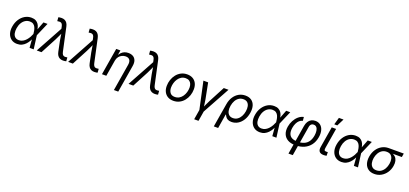

<svg xmlns="http://www.w3.org/2000/svg" viewBox="46 -2089 7727 3627"><g transform="rotate(20 3909.5 -275.5)"><path d="M244.1 11.7Q173.3 11.7 124.5 -24.4Q75.7 -60.5 54.9 -123.8Q34.2 -187 47.9 -268.6Q61.5 -351.6 102.1 -414.6Q142.6 -477.5 202.1 -512.9Q261.7 -548.3 333 -548.3Q386.2 -548.3 420.9 -529.8Q455.6 -511.2 476.1 -481Q496.6 -450.7 505.6 -415.5Q514.6 -380.4 516.6 -347.7H547.9L540 -272L575.7 0H493.2L471.2 -272Q468.8 -301.8 462.4 -336.2Q456.1 -370.6 441.9 -401.1Q427.7 -431.6 400.6 -450.9Q373.5 -470.2 329.6 -470.2Q281.2 -470.2 241 -445.6Q200.7 -420.9 173.3 -375.2Q146 -329.6 135.7 -267.1Q126 -206.1 136 -160.9Q146 -115.7 175.3 -91.1Q204.6 -66.4 251.5 -66.4Q294.4 -66.4 329.8 -86.2Q365.2 -106 392.6 -137Q419.9 -168 439.5 -203.1Q459 -238.3 470.7 -269L575.2 -541H657.2L539.6 -269L522.9 -195.8H495.6Q481 -163.1 459.7 -127Q438.5 -90.8 408.4 -59.3Q378.4 -27.8 338.1 -8.1Q297.9 11.7 244.1 11.7Z M637.2 0 934.6 -543.9 926.8 -582Q919.9 -617.2 907.2 -634.5Q894.5 -651.9 875.2 -656Q856 -660.2 828.1 -654.8L811.5 -653.3L805.7 -729Q814.5 -731.9 831.8 -734.6Q849.1 -737.3 869.6 -737.3Q906.7 -737.3 934.6 -724.1Q962.4 -710.9 981 -683.8Q999.5 -656.7 1008.8 -613.8L1109.9 -146Q1117.7 -110.4 1130.9 -92.8Q1144 -75.2 1163.6 -71.3Q1183.1 -67.4 1209 -72.3L1225.1 -74.2L1231 1Q1222.7 3.9 1205.8 6.8Q1189 9.8 1167.5 9.8Q1130.4 9.8 1102.3 -3.7Q1074.2 -17.1 1055.9 -44.2Q1037.6 -71.3 1028.8 -113.8L986.3 -319.3Q976.1 -368.7 970.5 -415.8Q964.8 -462.9 958.5 -508.3H988.8Q967.3 -462.9 946.8 -415.3Q926.3 -367.7 900.9 -319.3L732.4 0Z M1267.6 0 1564.9 -543.9 1557.1 -582Q1550.3 -617.2 1537.6 -634.5Q1524.9 -651.9 1505.6 -656Q1486.3 -660.2 1458.5 -654.8L1441.9 -653.3L1436 -729Q1444.8 -731.9 1462.2 -734.6Q1479.5 -737.3 1500 -737.3Q1537.1 -737.3 1564.9 -724.1Q1592.8 -710.9 1611.3 -683.8Q1629.9 -656.7 1639.2 -613.8L1740.2 -146Q1748 -110.4 1761.2 -92.8Q1774.4 -75.2 1793.9 -71.3Q1813.5 -67.4 1839.4 -72.3L1855.5 -74.2L1861.3 1Q1853 3.9 1836.2 6.8Q1819.3 9.8 1797.9 9.8Q1760.7 9.8 1732.7 -3.7Q1704.6 -17.1 1686.3 -44.2Q1668 -71.3 1659.2 -113.8L1616.7 -319.3Q1606.4 -368.7 1600.8 -415.8Q1595.2 -462.9 1588.9 -508.3H1619.1Q1597.7 -462.9 1577.1 -415.3Q1556.6 -367.7 1531.2 -319.3L1362.8 0Z M2088.9 -322.8 2035.6 0H1948.2L2038.1 -541H2122.1L2100.6 -409.7H2086.4Q2111.8 -460 2141.6 -490.5Q2171.4 -521 2206.8 -534.7Q2242.2 -548.3 2282.7 -548.3Q2337.4 -548.3 2377 -525.6Q2416.5 -502.9 2434.1 -457.3Q2451.7 -411.6 2439.9 -342.3L2349.6 204.1H2262.2L2351.6 -335Q2362.3 -399.4 2337.9 -434.6Q2313.5 -469.7 2256.8 -469.7Q2218.3 -469.7 2182.9 -452.9Q2147.5 -436 2122.3 -403.6Q2097.2 -371.1 2088.9 -322.8Z M2482.4 0 2779.8 -543.9 2772 -582Q2765.1 -617.2 2752.4 -634.5Q2739.7 -651.9 2720.5 -656Q2701.2 -660.2 2673.3 -654.8L2656.7 -653.3L2650.9 -729Q2659.7 -731.9 2677 -734.6Q2694.3 -737.3 2714.8 -737.3Q2752 -737.3 2779.8 -724.1Q2807.6 -710.9 2826.2 -683.8Q2844.7 -656.7 2854 -613.8L2955.1 -146Q2962.9 -110.4 2976.1 -92.8Q2989.3 -75.2 3008.8 -71.3Q3028.3 -67.4 3054.2 -72.3L3070.3 -74.2L3076.2 1Q3067.9 3.9 3051 6.8Q3034.2 9.8 3012.7 9.8Q2975.6 9.8 2947.5 -3.7Q2919.4 -17.1 2901.1 -44.2Q2882.8 -71.3 2874 -113.8L2831.5 -319.3Q2821.3 -368.7 2815.7 -415.8Q2810.1 -462.9 2803.7 -508.3H2834Q2812.5 -462.9 2792 -415.3Q2771.5 -367.7 2746.1 -319.3L2577.6 0Z M3383.8 11.7Q3318.4 11.7 3271.2 -15.9Q3224.1 -43.5 3198.7 -93.3Q3173.3 -143.1 3173.3 -210Q3173.3 -274.4 3193.6 -335Q3213.9 -395.5 3252 -443.6Q3290 -491.7 3344 -520Q3397.9 -548.3 3465.8 -548.3Q3531.2 -548.3 3578.9 -521Q3626.5 -493.7 3651.9 -443.6Q3677.2 -393.6 3677.2 -326.2Q3677.2 -260.7 3656.7 -200.2Q3636.2 -139.6 3597.7 -91.8Q3559.1 -43.9 3505.1 -16.1Q3451.2 11.7 3383.8 11.7ZM3385.7 -66.4Q3436 -66.4 3474.1 -89.6Q3512.2 -112.8 3537.8 -150.6Q3563.5 -188.5 3576.7 -234.1Q3589.8 -279.8 3589.8 -324.7Q3589.8 -366.7 3576.4 -399.4Q3563 -432.1 3535.2 -451.2Q3507.3 -470.2 3463.4 -470.2Q3414.1 -470.2 3376.2 -447.3Q3338.4 -424.3 3312.5 -386Q3286.6 -347.7 3273.4 -301.8Q3260.3 -255.9 3260.3 -210.4Q3260.3 -148.4 3290.3 -107.4Q3320.3 -66.4 3385.7 -66.4Z M3909.2 9.3 3790.5 -541H3885.7L3948.2 -221.7Q3957.5 -173.3 3962.6 -125.5Q3967.8 -77.6 3974.1 -32.7H3943.8Q3965.3 -77.6 3986.1 -125.5Q4006.8 -173.3 4032.2 -221.7L4200.2 -541H4295.4L3993.7 9.3ZM3876 204.1 3910.2 -3.9H3997.1L3962.9 204.1Z M4270.5 204.1 4349.6 -270Q4363.3 -355 4403.3 -417.2Q4443.4 -479.5 4502.9 -513.9Q4562.5 -548.3 4635.7 -548.3Q4708.5 -548.3 4756.8 -514.9Q4805.2 -481.4 4825 -419.9Q4844.7 -358.4 4831.5 -273.9Q4817.9 -187.5 4778.1 -123.3Q4738.3 -59.1 4680.7 -23.9Q4623 11.2 4555.2 11.2Q4505.9 11.2 4477.3 -4.9Q4448.7 -21 4433.8 -43Q4418.9 -64.9 4410.6 -83.5H4404.8L4357.9 204.1ZM4553.7 -66.4Q4604.5 -66.4 4643.3 -93Q4682.1 -119.6 4707.8 -166Q4733.4 -212.4 4742.7 -271Q4752 -328.6 4742.4 -373.5Q4732.9 -418.5 4703.4 -444.3Q4673.8 -470.2 4623 -470.2Q4573.7 -470.2 4534.7 -445.3Q4495.6 -420.4 4470.2 -375.7Q4444.8 -331.1 4434.6 -271Q4424.3 -210.4 4434.8 -164.3Q4445.3 -118.2 4475.3 -92.3Q4505.4 -66.4 4553.7 -66.4Z M5123.5 11.7Q5052.7 11.7 5003.9 -24.4Q4955.1 -60.5 4934.3 -123.8Q4913.6 -187 4927.2 -268.6Q4940.9 -351.6 4981.4 -414.6Q5022 -477.5 5081.5 -512.9Q5141.1 -548.3 5212.4 -548.3Q5265.6 -548.3 5300.3 -529.8Q5335 -511.2 5355.5 -481Q5376 -450.7 5385 -415.5Q5394 -380.4 5396 -347.7H5427.2L5419.4 -272L5455.1 0H5372.6L5350.6 -272Q5348.1 -301.8 5341.8 -336.2Q5335.4 -370.6 5321.3 -401.1Q5307.1 -431.6 5280 -450.9Q5252.9 -470.2 5209 -470.2Q5160.6 -470.2 5120.4 -445.6Q5080.1 -420.9 5052.7 -375.2Q5025.4 -329.6 5015.1 -267.1Q5005.4 -206.1 5015.4 -160.9Q5025.4 -115.7 5054.7 -91.1Q5084 -66.4 5130.9 -66.4Q5173.8 -66.4 5209.2 -86.2Q5244.6 -106 5272 -137Q5299.3 -168 5318.8 -203.1Q5338.4 -238.3 5350.1 -269L5454.6 -541H5536.6L5418.9 -269L5402.3 -195.8H5375Q5360.4 -163.1 5339.1 -127Q5317.9 -90.8 5287.8 -59.3Q5257.8 -27.8 5217.5 -8.1Q5177.2 11.7 5123.5 11.7Z M5771.5 204.1 5868.7 -385.3Q5877.4 -438.5 5900.4 -475.3Q5923.3 -512.2 5958.7 -531.5Q5994.1 -550.8 6040 -550.8Q6101.6 -550.8 6143.3 -516.8Q6185.1 -482.9 6201.7 -422.4Q6218.3 -361.8 6205.1 -282.2Q6189 -187.5 6139.6 -121.8Q6090.3 -56.2 6014.9 -22.2Q5939.5 11.7 5845.2 11.7H5834Q5743.2 11.7 5682.6 -23.2Q5622.1 -58.1 5596.7 -121.6Q5571.3 -185.1 5585.4 -271Q5596.7 -336.9 5627.4 -394.5Q5658.2 -452.1 5704.6 -492.7Q5751 -533.2 5808.6 -545.4L5815.4 -470.2Q5778.8 -462.9 5750 -437Q5721.2 -411.1 5701.9 -370.8Q5682.6 -330.6 5673.8 -279.3Q5662.1 -207 5678.7 -159.9Q5695.3 -112.8 5738.3 -89.6Q5781.2 -66.4 5847.2 -66.4H5858.4Q5930.7 -66.4 5984.4 -89.4Q6038.1 -112.3 6071.8 -160.4Q6105.5 -208.5 6118.2 -283.2Q6127 -337.9 6120.6 -380.6Q6114.3 -423.3 6092.8 -448Q6071.3 -472.7 6034.2 -472.7Q6013.7 -472.7 5998 -464.4Q5982.4 -456.1 5972.4 -439.7Q5962.4 -423.3 5958.5 -399.4L5858.4 204.1Z M6404.8 3.4Q6341.3 3.4 6316.2 -28.3Q6291 -60.1 6300.8 -120.1L6370.6 -541H6458L6391.6 -140.1Q6385.3 -103.5 6392.1 -88.9Q6398.9 -74.2 6427.2 -74.2Q6439.5 -74.2 6446.8 -75Q6454.1 -75.7 6460.4 -77.1L6462.9 -3.4Q6452.6 -1 6437.3 1.2Q6421.9 3.4 6404.8 3.4ZM6395.5 -611.3 6436.5 -755.4H6529.3L6456.5 -611.3Z M6763.2 11.7Q6692.4 11.7 6643.6 -24.4Q6594.7 -60.5 6574 -123.8Q6553.2 -187 6566.9 -268.6Q6580.6 -351.6 6621.1 -414.6Q6661.6 -477.5 6721.2 -512.9Q6780.8 -548.3 6852.1 -548.3Q6905.3 -548.3 6939.9 -529.8Q6974.6 -511.2 6995.1 -481Q7015.6 -450.7 7024.7 -415.5Q7033.7 -380.4 7035.6 -347.7H7066.9L7059.1 -272L7094.7 0H7012.2L6990.2 -272Q6987.8 -301.8 6981.4 -336.2Q6975.1 -370.6 6960.9 -401.1Q6946.8 -431.6 6919.7 -450.9Q6892.6 -470.2 6848.6 -470.2Q6800.3 -470.2 6760 -445.6Q6719.7 -420.9 6692.4 -375.2Q6665 -329.6 6654.8 -267.1Q6645 -206.1 6655 -160.9Q6665 -115.7 6694.3 -91.1Q6723.6 -66.4 6770.5 -66.4Q6813.5 -66.4 6848.9 -86.2Q6884.3 -106 6911.6 -137Q6939 -168 6958.5 -203.1Q6978 -238.3 6989.7 -269L7094.2 -541H7176.3L7058.6 -269L7042 -195.8H7014.6Q7000 -163.1 6978.8 -127Q6957.5 -90.8 6927.5 -59.3Q6897.5 -27.8 6857.2 -8.1Q6816.9 11.7 6763.2 11.7Z M7425.3 11.7Q7351.1 11.7 7301.3 -23.4Q7251.5 -58.6 7231.2 -121.3Q7210.9 -184.1 7224.1 -266.6Q7238.3 -349.6 7279.5 -411.1Q7320.8 -472.7 7381.8 -506.8Q7442.9 -541 7516.6 -541H7818.8L7806.6 -466.8H7576.2L7504.9 -462.9Q7451.2 -462.9 7411.4 -436.5Q7371.6 -410.2 7346.7 -365.7Q7321.8 -321.3 7312.5 -267.1Q7303.7 -213.4 7313.2 -167.5Q7322.8 -121.6 7353.3 -94Q7383.8 -66.4 7437.5 -66.4Q7491.7 -66.4 7531.7 -93.8Q7571.8 -121.1 7596.9 -166.7Q7622.1 -212.4 7630.9 -267.1Q7640.1 -322.3 7630.1 -366.5Q7620.1 -410.6 7589.4 -436.8Q7558.6 -462.9 7504.9 -462.9L7508.3 -488.3Q7562.5 -488.3 7605.7 -474.1Q7648.9 -460 7677.2 -431.2Q7705.6 -402.3 7716.3 -358.4Q7727.1 -314.5 7717.3 -254.9Q7704.6 -178.2 7663.3 -117.9Q7622.1 -57.6 7560.8 -22.9Q7499.5 11.7 7425.3 11.7Z"/></g></svg>

Font: Inter 17pt
Style: Italic
Weight: 400
Italic angle: -9.3988°
Version: Version 4.001;git-66647c0bb